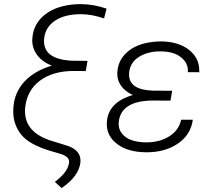

<svg xmlns="http://www.w3.org/2000/svg" viewBox="-20 -742 1053 948"><path d="M506.3 -699.2C465.3 -713.4 423.3 -721.2 380.9 -721.7L359.4 -721.2C294.4 -717.8 242.2 -701.2 203.1 -670.9C163.6 -640.1 142.6 -600.6 139.6 -551.3C139.6 -548.3 139.2 -545.4 139.2 -542.5C139.2 -489.3 173.8 -441.9 235.8 -418C120.6 -383.3 54.2 -311 46.4 -214.8C45.9 -207 45.4 -199.2 45.4 -191.9C45.4 -148.4 58.6 -109.9 85 -77.1C111.3 -44.4 159.2 -17.6 228 2.9L261.7 12.7L286.6 20.5C309.6 28.8 321.3 41 321.3 57.6C321.3 59.1 320.8 60.5 320.8 62C317.4 87.4 301.8 112.3 273.4 137.2L251 156.2L284.2 186.5C340.8 148.9 374 102.5 377.4 57.1C377.4 55.2 377.4 53.2 377.4 51.3C377.4 17.1 356.4 -7.3 314 -22L222.7 -50.3C143.1 -78.6 103.5 -126 103.5 -192.9C103.5 -199.2 103.5 -206.1 104.5 -212.9C110.8 -268.1 134.8 -312 177.2 -343.8C219.7 -375.5 275.4 -391.6 344.2 -391.6L403.3 -391.1L412.1 -441.4L331.1 -442.4C241.7 -447.8 197.3 -480 197.3 -539.1C197.3 -543.9 197.8 -548.8 198.2 -554.2C202.6 -590.8 220.7 -619.6 252.9 -640.6C284.7 -661.6 327.1 -671.9 379.4 -671.9C415.5 -671.9 453.6 -665 493.7 -650.9Z M507.8 -140.6C507.3 -136.7 507.3 -133.3 507.3 -129.4C507.3 -89.8 524.4 -56.6 558.6 -30.8C592.3 -4.9 638.7 8.8 696.8 9.8C700.2 9.8 703.1 9.8 706.5 9.8C765.1 9.8 815.9 -4.4 858.4 -33.2C900.9 -62 925.3 -101.1 932.1 -150.9H874.5C867.2 -116.7 848.1 -89.4 816.4 -69.3C784.7 -49.3 747.1 -39.1 703.6 -39.1C702.1 -39.1 700.7 -39.1 699.2 -39.1C655.3 -40 622.1 -48.8 599.6 -65.9C577.1 -83 565.9 -104.5 565.9 -129.9C565.9 -133.3 565.9 -136.7 566.4 -140.6C573.7 -209 629.9 -245.6 736.8 -245.6L821.8 -245.1L830.1 -293.9L736.3 -294.4C656.7 -296.9 617.2 -323.2 617.2 -374C617.2 -377.4 617.2 -381.3 617.7 -385.3C621.6 -418 637.7 -443.4 666.5 -461.4C695.3 -479.5 730.5 -488.3 771.5 -488.3C773.4 -488.3 775.9 -488.3 777.8 -488.3C817.9 -487.3 849.6 -478 872.6 -460C896 -441.9 907.7 -419.9 907.7 -393.6C907.7 -390.6 907.2 -388.2 907.2 -385.7L963.9 -385.3C963.9 -388.2 963.9 -390.6 963.9 -393.6C963.9 -434.6 947.3 -468.8 914.1 -495.1C880.4 -522 835.9 -536.1 779.8 -537.6L757.8 -537.1C697.8 -533.7 650.4 -518.6 615.7 -491.2C580.6 -463.9 561.5 -427.7 559.1 -383.3C559.1 -381.3 559.1 -378.9 559.1 -377C559.1 -334.5 584.5 -296.4 635.7 -272.9C555.2 -249 512.2 -205.1 507.8 -140.6Z"/></svg>

Font: Roboto Light
Style: Italic
Weight: 300
Italic angle: -12°
Designer: Google
Version: Version 2.137; 2017